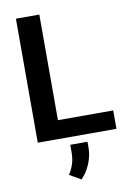

<svg xmlns="http://www.w3.org/2000/svg" viewBox="-102 -774 745 1084"><g transform="rotate(-10 270.5 -232.0)"><path d="M519 -105.5V0H67.9V-710.9H202.1V-105.5ZM345.2 43.5V79.6Q345.2 123.5 325.7 170.2Q306.2 216.8 274.9 247.1L210 209.5Q227.1 182.6 236.8 153.3Q246.6 124 246.6 85V43.5Z"/></g></svg>

Font: Vazirmatn UI SemiBold
Style: Regular
Weight: 600
Designer: Saber Rastikerdar
Foundry: Saber Rastikerdar
Version: Version 33.003